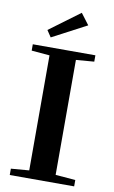

<svg xmlns="http://www.w3.org/2000/svg" viewBox="-95 -909 568 959"><g transform="rotate(10 189.0 -430.0)"><path d="M107.9 -712.4 85.4 -746.1 239.7 -860.4 282.2 -804.2ZM25.9 0V-32.2L117.7 -39.6V-623L25.9 -630.9V-663.1H343.3V-630.9L251.5 -623.5V-40.5L352.5 -32.2V0Z"/></g></svg>

Font: Elstob 10pt SemiBold
Style: Regular
Weight: 600
Designer: Peter S. Baker
Version: Version 1.015